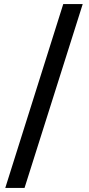

<svg xmlns="http://www.w3.org/2000/svg" viewBox="-20 -740 438 947"><path d="M388 -720 101 187H6L292 -720Z"/></svg>

Font: Economica
Style: Bold
Weight: 700
Designer: Vicente Lamonaca
Foundry: Vicente Lamonaca
Version: Version 1.100